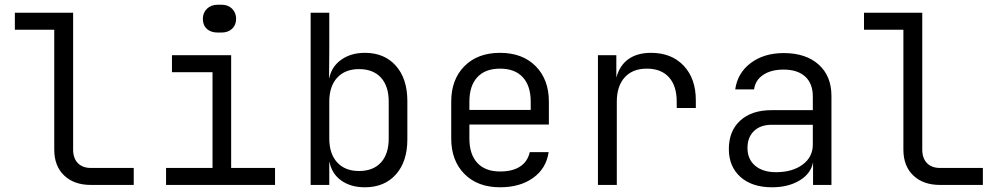

<svg xmlns="http://www.w3.org/2000/svg" viewBox="-20 -784 4240 814"><path d="M365 0Q294 0 252 -40Q210 -80 210 -150V-658H43V-730H290V-150Q290 -113 310 -92.5Q330 -72 365 -72H547V0Z M903 -646Q874 -646 857 -661.5Q840 -677 840 -704Q840 -730 857.5 -747Q875 -764 903 -764H919Q947 -764 964 -747Q981 -730 981 -704Q981 -678 964 -662Q947 -646 919 -646ZM1146 0H684V-72H881V-478H709V-550H960V-72H1146Z M1707 -356V-193Q1707 -99 1658.5 -44.5Q1610 10 1527 10Q1467 10 1427 -18.5Q1387 -47 1377 -97H1376V0H1297V-730H1376V-573L1375 -453H1376Q1386 -502 1427 -531Q1468 -560 1527 -560Q1610 -560 1658.5 -505Q1707 -450 1707 -356ZM1628 -353Q1628 -419 1595 -455Q1562 -491 1502 -491Q1443 -491 1409.5 -454.5Q1376 -418 1376 -353V-197Q1376 -132 1409.5 -95.5Q1443 -59 1502 -59Q1562 -59 1595 -95Q1628 -131 1628 -197Z M2307 -256H1970V-197Q1970 -130 2003.5 -93.5Q2037 -57 2100 -57Q2153 -57 2185 -78Q2217 -99 2226 -139H2306Q2296 -70 2240.5 -30Q2185 10 2100 10Q2005 10 1949 -46.5Q1893 -103 1893 -197V-353Q1893 -447 1949 -503.5Q2005 -560 2100 -560Q2195 -560 2251 -503.5Q2307 -447 2307 -353ZM1970 -318H2230V-353Q2230 -420 2196.5 -456.5Q2163 -493 2100 -493Q2037 -493 2003.5 -456.5Q1970 -420 1970 -353Z M2930 -359V-326H2849V-353Q2849 -420 2816 -456.5Q2783 -493 2722 -493Q2662 -493 2628.5 -456Q2595 -419 2595 -353V0H2515V-550H2593V-455Q2607 -507 2644.5 -533.5Q2682 -560 2740 -560Q2827 -560 2878.5 -505.5Q2930 -451 2930 -359Z M3505 -377V0H3427V-96Q3418 -48 3370 -19Q3322 10 3253 10Q3168 10 3119 -34Q3070 -78 3070 -152Q3070 -229 3118.5 -273Q3167 -317 3251 -317H3426V-375Q3426 -430 3393.5 -459.5Q3361 -489 3302 -489Q3249 -489 3215.5 -466.5Q3182 -444 3177 -405H3097Q3107 -475 3163 -517Q3219 -559 3303 -559Q3396 -559 3450.5 -510.5Q3505 -462 3505 -377ZM3426 -171V-255H3252Q3204 -255 3176.5 -228.5Q3149 -202 3149 -157Q3149 -109 3181.5 -81.5Q3214 -54 3270 -54Q3339 -54 3382.5 -86Q3426 -118 3426 -171Z M3965 0Q3894 0 3852 -40Q3810 -80 3810 -150V-658H3643V-730H3890V-150Q3890 -113 3910 -92.5Q3930 -72 3965 -72H4147V0Z"/></svg>

Font: JetBrains Mono Semi Light
Style: Regular
Weight: 350
Monospace: yes
Designer: Philipp Nurullin, Konstantin Bulenkov
Foundry: JetBrains
Version: 2.002